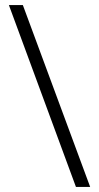

<svg xmlns="http://www.w3.org/2000/svg" viewBox="-20 -735 388 756"><path d="M70 -715 335 1H279L15 -715Z"/></svg>

Font: Noto Sans Arabic UI SmCn Lt
Style: Regular
Weight: 300
Width: 4
Designer: Monotype Design Team, Nadine Chahine and Nizar Qandah
Foundry: Monotype Imaging Inc.
Version: Version 2.010; ttfautohint (v1.8.4.7-5d5b)